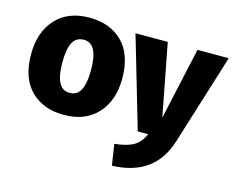

<svg xmlns="http://www.w3.org/2000/svg" viewBox="-106 -706 1323 1086"><g transform="rotate(15 555.5 -163.0)"><path d="M292 18Q170 18 97.5 -55Q25 -128 25 -267Q25 -396 96 -473.5Q167 -551 292 -551Q414 -551 486.5 -478Q559 -405 559 -266Q559 -137 488 -59.5Q417 18 292 18ZM292 -111Q336 -111 356 -150Q376 -189 376 -266Q376 -422 294 -422Q248 -422 228 -383.5Q208 -345 208 -267Q208 -111 290 -111ZM630 225 611 102Q683 95 722 72.5Q761 50 782 0H721L565 -533H754L835 -111L928 -533H1111L945 0Q876 218 630 225Z"/></g></svg>

Font: Trujillo ExtraBold
Style: Regular
Weight: 800
Designer: Fira Sans original fonts by bBox Type GmbH, Carrois Corporate GbR, & Edenspiekermann AG / Changes by Cristiano Sobral
Foundry: Fira Sans original fonts by bBox Type GmbH, Carrois Corporate GbR, & Edenspiekermann AG / Changes by Cristiano Sobral
Version: Version 4.301;July 28, 2020;FontCreator 13.0.0.2655 64-bit